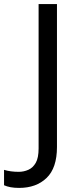

<svg xmlns="http://www.w3.org/2000/svg" viewBox="-98 -734 391 944"><path d="M-3.9 189.9Q-27.8 189.9 -45.9 186.5Q-64 183.1 -78.1 176.8V101.1Q-62 106 -43.9 108.4Q-25.9 110.8 -5.9 110.8Q19 110.8 41.5 100.8Q64 90.8 77.9 66.4Q91.8 42 91.8 -3.9V-713.9H182.1V-11.2Q182.1 91.8 131.1 140.9Q80.1 189.9 -3.9 189.9Z"/></svg>

Font: Defago Noto Sans
Style: Regular
Weight: 400
Designer: John M. Durdin
Foundry: Lao IT Dev Co., Ltd.
Version: Version 1.000 2007 initial release